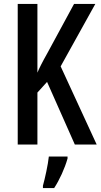

<svg xmlns="http://www.w3.org/2000/svg" viewBox="-20 -734 511 975"><path d="M471 0 288 -397 464 -714H356L221 -465C195 -419 178 -385 170 -365V-714H70V0H170V-264L219 -318L360 0ZM323 71V61H228C224 101 208 174 198 209V221H255C282 180 309 121 323 71Z"/></svg>

Font: Noto Sans Lao ExtraCondensed Medium
Style: Regular
Weight: 500
Width: 2
Designer: Monotype Design Team
Foundry: Monotype Imaging Inc.
Version: Version 2.003